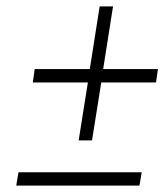

<svg xmlns="http://www.w3.org/2000/svg" viewBox="-20 -528 516 603"><path d="M38 13 31 55H418L425 13ZM83 -269H256L227 -87H269L298 -269H470L476 -311H304L335 -508H293L262 -311H89Z"/></svg>

Font: Charger Sport
Style: HLNrwObl
Weight: 100
Designer: Jasper
Foundry: Cannot Into Space Fonts
Version: Version 1.1